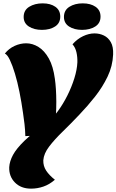

<svg xmlns="http://www.w3.org/2000/svg" viewBox="-20 -938 694 1144"><path d="M165 186Q105 186 69 149.5Q33 113 35 58Q37 23 57.5 -15Q78 -53 125.5 -99Q173 -145 256 -203Q292 -231 324 -274.5Q356 -318 381.5 -369Q407 -420 423 -471.5Q439 -523 441 -566Q442 -598 435.5 -626.5Q429 -655 412 -674Q440 -706 475 -722.5Q510 -739 543 -739Q573 -739 599 -726.5Q625 -714 640.5 -686.5Q656 -659 654 -613Q651 -544 621 -481.5Q591 -419 546.5 -362.5Q502 -306 453 -255Q402 -201 353.5 -154Q305 -107 273 -65Q241 -23 238 17Q237 51 255 78.5Q273 106 307 133Q275 161 239 173.5Q203 186 165 186ZM131 -127Q130 -164 126 -199Q122 -234 117 -266Q108 -330 96 -390Q84 -450 69 -499.5Q54 -549 39 -580.5Q24 -612 9 -619Q33 -649 67 -664.5Q101 -680 136 -680Q174 -680 209.5 -658Q245 -636 271 -589.5Q297 -543 307 -468Q315 -413 315.5 -332Q316 -251 303 -135ZM469 -760Q422 -760 391.5 -780Q361 -800 361 -837Q361 -877 393.5 -897.5Q426 -918 473 -918Q520 -918 549.5 -897.5Q579 -877 579 -839Q579 -800 547.5 -780Q516 -760 469 -760ZM230 -760Q183 -760 152 -780Q121 -800 121 -837Q121 -877 154 -897.5Q187 -918 234 -918Q281 -918 310 -897.5Q339 -877 339 -839Q339 -800 308 -780Q277 -760 230 -760Z"/></svg>

Font: Sansita Swashed Light Black
Style: Regular
Weight: 900
Version: Version 1.003